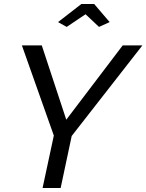

<svg xmlns="http://www.w3.org/2000/svg" viewBox="-20 -936 729 956"><path d="M248 -261 89 -710H188L310 -340L591 -710H689L337 -259L282 0H192ZM269 -826 385 -916H449L526 -826L473 -802L406 -865L312 -802Z"/></svg>

Font: Raleway Thin Medium
Style: Italic
Weight: 500
Italic angle: -12°
Version: Version 4.026